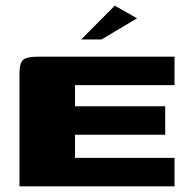

<svg xmlns="http://www.w3.org/2000/svg" viewBox="-20 -661 667 681"><path d="M49 0V-400Q49 -437 62 -448.5Q75 -460 113 -460H599V-359H246V-284H566V-183H246V-101H599V0ZM268 -521 387 -641 466 -596 340 -521Z"/></svg>

Font: Genos Thin ExtraBold
Style: Regular
Weight: 800
Version: Version 1.010